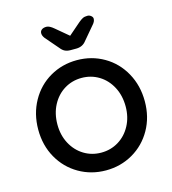

<svg xmlns="http://www.w3.org/2000/svg" viewBox="-110 -818 825 919"><g transform="rotate(-15 303.0 -359.0)"><path d="M303 10Q230 10 169.5 -25Q109 -60 74 -122Q39 -184 39 -262Q39 -340 74 -403Q109 -466 169.5 -501Q230 -536 303 -536Q376 -536 436.5 -501Q497 -466 532 -403Q567 -340 567 -262Q567 -184 532 -122Q497 -60 436.5 -25Q376 10 303 10ZM303 -448Q256 -448 217.5 -424.5Q179 -401 156.5 -358.5Q134 -316 134 -262Q134 -209 156.5 -167Q179 -125 217.5 -101.5Q256 -78 303 -78Q350 -78 388.5 -101.5Q427 -125 449.5 -167Q472 -209 472 -262Q472 -316 449.5 -358.5Q427 -401 388.5 -424.5Q350 -448 303 -448ZM433 -707Q433 -693 420 -679L365 -614Q347 -590 315 -590H287Q271 -590 259.5 -595.5Q248 -601 238 -614L182 -679Q172 -692 172 -704Q172 -715 180.5 -721.5Q189 -728 204 -728Q219 -728 241 -709L303 -657L363 -709Q375 -719 384 -723.5Q393 -728 407 -728Q417 -728 425 -721.5Q433 -715 433 -707Z"/></g></svg>

Font: Quicksand Medium
Style: Regular
Weight: 500
Designer: Andrew Paglinawan
Foundry: Andrew Paglinawan
Version: Version 3.000